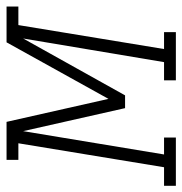

<svg xmlns="http://www.w3.org/2000/svg" viewBox="-48 -566 570 601"><g transform="rotate(-90 237.5 -265.0)"><path d="M-43 0V-37H15L90 -493H38V-530H157L229 -211L406 -530H518V-493H460L385 -37H438V0H287V-37H344L418 -478L240 -159H200L128 -478L55 -37H108V0Z"/></g></svg>

Font: Iosevka Curly Slab XLtObl
Style: Regular
Weight: 200
Italic angle: -9°
Monospace: yes
Designer: Belleve Invis
Foundry: Belleve Invis
Version: Version 11.1.0; ttfautohint (v1.8.3)